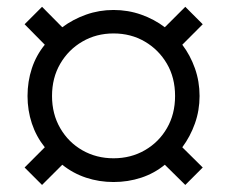

<svg xmlns="http://www.w3.org/2000/svg" viewBox="-20 -629 660 558"><path d="M161 -150.2 102.2 -91.5 51.5 -142.2 110.2 -201Q85.2 -232.2 72.6 -270.2Q60 -308.2 60 -350Q60 -392.2 72.6 -430.4Q85.2 -468.5 110.2 -499L51.5 -558.5L102.2 -609.2L161 -549.8Q192.2 -573 230.2 -586.5Q268.2 -600 310 -600Q352.2 -600 390.4 -586.5Q428.5 -573 459 -549.8L518.5 -609.2L569.2 -558.5L509.8 -499Q533 -468.5 546.5 -430.4Q560 -392.2 560 -350Q560 -308.2 546.5 -270.2Q533 -232.2 509.8 -201L569.2 -142.2L518.5 -91.5L459 -150.2Q428.5 -125.2 390.4 -112.6Q352.2 -100 310 -100Q268.2 -100 230.2 -112.6Q192.2 -125.2 161 -150.2ZM310 -169Q360.5 -169 401.1 -192.5Q441.8 -216 465.2 -256.6Q488.8 -297.2 488.8 -350Q488.8 -403.5 464.9 -444.1Q441 -484.8 400.8 -508.2Q360.5 -531.8 310 -531.8Q259.8 -531.8 219.4 -508.2Q179 -484.8 155.1 -443.8Q131.2 -402.8 131.2 -350Q131.2 -297.5 155.1 -256.4Q179 -215.2 219.6 -192.1Q260.2 -169 310 -169Z"/></svg>

Font: Space Grotesk Variable Light
Style: Regular
Weight: 300
Designer: Florian Karsten
Foundry: Florian Karsten
Version: Version 2.000